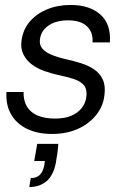

<svg xmlns="http://www.w3.org/2000/svg" viewBox="-20 -528 488 774"><path d="M190 12Q131 12 89 -8.5Q47 -29 25 -66.5Q3 -104 6 -157H75Q74 -124 88 -99.5Q102 -75 131 -62.5Q160 -50 202 -50Q240 -50 266.5 -61Q293 -72 309 -92Q325 -112 328 -137Q332 -167 319 -183.5Q306 -200 279 -209Q252 -218 213 -226Q186 -232 158 -242Q130 -252 108 -268.5Q86 -285 74 -309.5Q62 -334 67 -366Q73 -409 99.5 -440.5Q126 -472 169 -490Q212 -508 265 -508Q341 -508 384.5 -469.5Q428 -431 423 -357H353Q356 -398 330.5 -422Q305 -446 254 -446Q206 -446 175.5 -425Q145 -404 141 -369Q138 -348 150 -333Q162 -318 187 -307.5Q212 -297 247 -289Q279 -282 308.5 -272.5Q338 -263 360.5 -247.5Q383 -232 394.5 -207Q406 -182 401 -144Q396 -99 367 -63.5Q338 -28 293 -8Q248 12 190 12ZM98 226 104 190Q128 190 141.5 176Q155 162 159 135L161 121H118L130 52H215Q214 70 211.5 88.5Q209 107 205 129Q195 180 167 203Q139 226 98 226Z"/></svg>

Font: DM Sans 36pt Light
Style: Italic
Weight: 300
Italic angle: -10°
Designer: Colophon Foundry, Jonny Pinhorn
Foundry: Colophon Foundry
Version: Version 4.004;gftools[0.9.30]